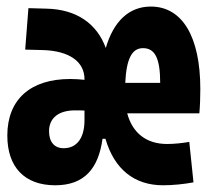

<svg xmlns="http://www.w3.org/2000/svg" viewBox="-20 -547 626 577"><path d="M146 9.8C233.9 9.8 275.9 -41 288.1 -129.9H296.9C323.7 -38.1 383.8 9.8 470.2 9.8C499.5 9.8 533.2 6.3 561.5 1L548.8 -120.6C527.3 -116.7 502.4 -114.3 481.9 -114.3C419.9 -114.3 377.9 -147.5 362.3 -206.5H579.1C581.1 -228 582 -254.9 582 -279.3C582 -437 527.8 -527.3 433.1 -527.3C368.2 -527.3 321.3 -483.4 297.9 -402.8C271 -476.6 209.5 -519 119.6 -521L65.4 -522.5L55.7 -397.9L109.9 -396.5C188 -394 233.9 -361.8 233.9 -309.1V-307.1C220.2 -308.6 206.1 -309.6 190.9 -309.6C70.8 -309.6 2 -247.6 2 -139.6C2 -44.4 54.2 9.8 146 9.8ZM233.9 -185.5C233.9 -132.3 210.9 -101.6 171.4 -101.6C143.6 -101.6 127.4 -120.1 127.4 -152.8C127.4 -191.9 155.8 -215.3 205.1 -215.3C215.3 -215.3 225.1 -215.3 233.9 -214.8ZM356.4 -297.9C359.9 -370.6 376.5 -402.3 409.7 -402.3C445.8 -402.3 461.4 -371.6 461.4 -297.9Z"/></svg>

Font: Cascadia Code
Style: Bold
Weight: 700
Monospace: yes
Designer: Aaron Bell
Foundry: Saja Typeworks
Version: Version 2404.023